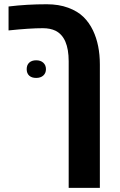

<svg xmlns="http://www.w3.org/2000/svg" viewBox="-20 -660 574 920"><path d="M204.1 -639.6Q261.7 -639.6 306.6 -623Q351.6 -606.4 379.6 -579.1Q407.7 -551.8 425.8 -513.7Q458.5 -444.8 458.5 -351.1V240.2H309.1V-366.2Q309.1 -481 246.1 -512.7Q220.7 -524.9 185.1 -524.9Q123 -524.9 21 -514.2V-628.9Q107.9 -639.6 204.1 -639.6ZM107.9 -328.6Q107.9 -348.6 120.1 -359.9Q132.3 -371.1 153.6 -371.1Q174.8 -371.1 187.5 -359.4Q200.2 -347.7 200.2 -328.6Q200.2 -309.6 187.5 -298.1Q174.8 -286.6 153.3 -286.6Q131.8 -286.6 119.9 -297.6Q107.9 -308.6 107.9 -328.6Z"/></svg>

Font: Open Sans Hebrew
Style: Bold
Weight: 700
Foundry: Ascender Corporation, Yanek Iontef
Version: Version 2.001;PS 002.001;hotconv 1.0.70;makeotf.lib2.5.58329